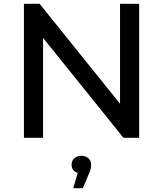

<svg xmlns="http://www.w3.org/2000/svg" viewBox="-20 -720 852 1003"><path d="M607 -178V-700H707V0H625L205 -522V0H105V-700H187ZM456 140Q456 164 443 191L413 263H363L386 183Q354 173 354 140Q354 120 368 107Q382 94 405 94Q428 94 442 107Q456 120 456 140Z"/></svg>

Font: false
Style: Regular
Weight: 500
Designer: Julieta Ulanovsky
Foundry: Julieta Ulanovsky
Version: Version 7.222;hotconv 1.0.109;makeotfexe 2.5.65596